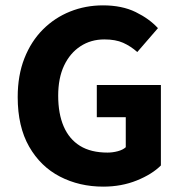

<svg xmlns="http://www.w3.org/2000/svg" viewBox="-20 -684 678 716"><path d="M365 12Q276 12 203.5 -25.5Q131 -63 88.5 -137.5Q46 -212 46 -322Q46 -403 71 -466.5Q96 -530 140 -574Q184 -618 241.5 -641Q299 -664 364 -664Q435 -664 486 -639Q537 -614 569 -579L492 -490Q467 -512 439 -524.5Q411 -537 369 -537Q319 -537 280 -511.5Q241 -486 219 -439.5Q197 -393 197 -327Q197 -260 217.5 -212.5Q238 -165 278.5 -140Q319 -115 381 -115Q400 -115 419 -120Q438 -125 449 -135V-247H341V-367H580V-67Q547 -34 490 -11Q433 12 365 12Z"/></svg>

Font: Mada
Style: Bold
Weight: 700
Designer: Khaled Hosny
Version: Version 1.5